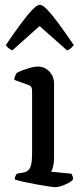

<svg xmlns="http://www.w3.org/2000/svg" viewBox="-20 -776 348 796"><path d="M209 0Q202 0 179 -3.5Q156 -7 128.5 -12Q101 -17 76.5 -22.5Q52 -28 41 -32Q41 -39 44 -46Q47 -53 50 -56L78 -61Q89 -63 97 -70Q105 -77 109 -93Q113 -109 113 -139V-400Q113 -408 110 -414.5Q107 -421 97 -424L39 -445Q40 -455 43.5 -463Q47 -471 50 -474Q66 -483 93.5 -491.5Q121 -500 137 -500Q165 -500 184.5 -479.5Q204 -459 204 -430V-120Q204 -100 200 -85Q196 -70 192 -64L276 -56Q278 -52 280.5 -46.5Q283 -41 283 -33Q278 -25 264 -17.5Q250 -10 235 -5Q220 0 209 0ZM31 -567Q20 -572 13.5 -578Q7 -584 4 -589Q40 -642 67.5 -679Q95 -716 114.5 -736Q134 -756 145 -756Q157 -756 176.5 -735.5Q196 -715 223 -678.5Q250 -642 286 -589Q282 -584 275.5 -577.5Q269 -571 258 -567L144 -668Z"/></svg>

Font: Texturina 12pt
Style: Regular
Weight: 400
Designer: Guillermo Torres Carreño
Foundry: Omnibus-Type
Version: Version 1.002